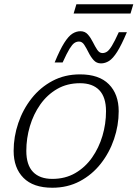

<svg xmlns="http://www.w3.org/2000/svg" viewBox="-20 -871 646 901"><path d="M355.5 -522Q445 -522 491 -475.5Q537 -429 537 -349Q537 -282.5 515.2 -218.5Q493.5 -154.5 452.8 -102.8Q412 -51 354.5 -20.5Q297 10 225.5 10Q136 10 90 -36.5Q44 -83 44 -163Q44 -229.5 65.8 -293.5Q87.5 -357.5 128.2 -409.2Q169 -461 226.5 -491.5Q284 -522 355.5 -522ZM225.5 -31.5Q286 -31.5 332.8 -58.5Q379.5 -85.5 411.8 -131.2Q444 -177 460.8 -233.5Q477.5 -290 477.5 -349Q477.5 -415 446 -447.8Q414.5 -480.5 355.5 -480.5Q295 -480.5 248.2 -453.5Q201.5 -426.5 169.2 -380.8Q137 -335 120.2 -278.5Q103.5 -222 103.5 -163Q103.5 -97 135 -64.2Q166.5 -31.5 225.5 -31.5ZM575.5 -720Q550 -659.5 530 -628Q510 -596.5 491.8 -585Q473.5 -573.5 454 -573.5Q433 -573.5 419.2 -589Q405.5 -604.5 395.5 -624.8Q385.5 -645 375.5 -660.5Q365.5 -676 351 -676Q339 -676 329 -669.2Q319 -662.5 306.2 -641.8Q293.5 -621 274 -578H236.5Q261.5 -638.5 281.5 -670Q301.5 -701.5 319.8 -713Q338 -724.5 357.5 -724.5Q379 -724.5 392.5 -709Q406 -693.5 416 -673.2Q426 -653 436.2 -637.5Q446.5 -622 460.5 -622Q472.5 -622 482.5 -628.8Q492.5 -635.5 505.2 -656.2Q518 -677 537.5 -720ZM325.5 -807.5 338.5 -851H605.5L592.5 -807.5Z"/></svg>

Font: Newsreader 6pt Light
Style: Italic
Weight: 300
Italic angle: -17°
Designer: Hugues Gentile
Foundry: Production Type
Version: Version 1.003; ttfautohint (v1.8.3)